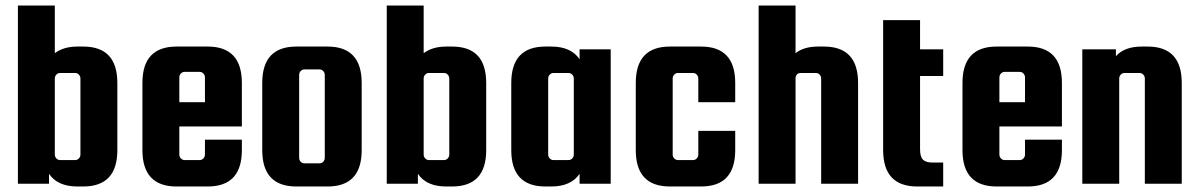

<svg xmlns="http://www.w3.org/2000/svg" viewBox="-20 -667 4356 697"><path d="M261 -498H282Q406 -498 406 -366V-122Q406 10 282 10H261Q189 10 158 -36V0H45V-647H179V-474Q211 -498 261 -498ZM179 -382V-106Q179 -98 184.5 -92Q190 -86 198 -86H253Q261 -86 266.5 -92Q272 -98 272 -106V-382Q272 -390 266.5 -396Q261 -402 253 -402H198Q190 -402 184.5 -396Q179 -390 179 -382Z M734 -498Q858 -498 858 -366V-208H631V-106Q631 -98 636.5 -92Q642 -86 650 -86H705Q713 -86 718.5 -92Q724 -98 724 -106V-160H858V-122Q858 10 734 10H621Q497 10 497 -122V-366Q497 -498 621 -498ZM631 -296H724V-386Q724 -394 718.5 -400Q713 -406 705 -406H650Q642 -406 636.5 -400Q631 -394 631 -386Z M1293 -366V-122Q1293 10 1169 10H1056Q932 10 932 -122V-366Q932 -498 1056 -498H1169Q1293 -498 1293 -366ZM1159 -94V-395Q1159 -403 1153.5 -409Q1148 -415 1140 -415H1085Q1077 -415 1071.5 -409Q1066 -403 1066 -395V-94Q1066 -86 1071.5 -80Q1077 -74 1085 -74H1140Q1148 -74 1153.5 -80Q1159 -86 1159 -94Z M1600 -498H1621Q1745 -498 1745 -366V-122Q1745 10 1621 10H1600Q1528 10 1497 -36V0H1384V-647H1518V-474Q1550 -498 1600 -498ZM1518 -382V-106Q1518 -98 1523.5 -92Q1529 -86 1537 -86H1592Q1600 -86 1605.5 -92Q1611 -98 1611 -106V-382Q1611 -390 1605.5 -396Q1600 -402 1592 -402H1537Q1529 -402 1523.5 -396Q1518 -390 1518 -382Z M2084 -488H2197V0H2084V-36Q2053 10 1981 10H1960Q1836 10 1836 -122V-366Q1836 -498 1960 -498H1981Q2053 -498 2084 -452ZM2063 -106V-382Q2063 -390 2057.5 -396Q2052 -402 2044 -402H1989Q1981 -402 1975.5 -396Q1970 -390 1970 -382V-106Q1970 -98 1975.5 -92Q1981 -86 1989 -86H2044Q2052 -86 2057.5 -92Q2063 -98 2063 -106Z M2649 -296H2515V-382Q2515 -390 2509.5 -396Q2504 -402 2496 -402H2441Q2433 -402 2427.5 -396Q2422 -390 2422 -382V-106Q2422 -98 2427.5 -92Q2433 -86 2441 -86H2496Q2504 -86 2509.5 -92Q2515 -98 2515 -106V-192H2649V-122Q2649 10 2525 10H2412Q2288 10 2288 -122V-366Q2288 -498 2412 -498H2525Q2649 -498 2649 -366Z M2868 0H2734V-647H2868V-474Q2898 -498 2950 -498H2971Q3095 -498 3095 -366V0H2961V-382Q2961 -390 2955.5 -396Q2950 -402 2942 -402H2887Q2870 -402 2868 -384Z M3364 -77H3404V10H3310Q3186 10 3186 -122V-594H3320V-488H3404V-391H3320V-125Q3320 -97 3331 -87Q3342 -77 3364 -77Z M3711 -498Q3835 -498 3835 -366V-208H3608V-106Q3608 -98 3613.5 -92Q3619 -86 3627 -86H3682Q3690 -86 3695.5 -92Q3701 -98 3701 -106V-160H3835V-122Q3835 10 3711 10H3598Q3474 10 3474 -122V-366Q3474 -498 3598 -498ZM3608 -296H3701V-386Q3701 -394 3695.5 -400Q3690 -406 3682 -406H3627Q3619 -406 3613.5 -400Q3608 -394 3608 -386Z M4043 0H3909V-488H4031V-463Q4062 -498 4125 -498H4146Q4270 -498 4270 -366V0H4136V-382Q4136 -390 4130.5 -396Q4125 -402 4117 -402H4062Q4054 -402 4048.5 -396Q4043 -390 4043 -382Z"/></svg>

Font: Squada One
Style: Regular
Weight: 400
Version: Version 1.001